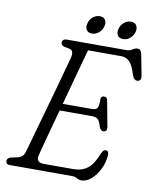

<svg xmlns="http://www.w3.org/2000/svg" viewBox="-94 -922 813 1007"><g transform="rotate(10 313.0 -418.5)"><path d="M357.5 0H25Q13.5 0 8.8 -5.5Q4 -11 4.5 -19Q4.5 -34.5 25 -40L57 -46.5Q72.5 -50 82 -58Q91.5 -66 97 -84Q100.5 -95.5 111.2 -133.8Q122 -172 137.2 -226.5Q152.5 -281 169.5 -341.2Q186.5 -401.5 202 -457.5Q217.5 -513.5 228.8 -555Q240 -596.5 244 -612Q248 -628.5 244.8 -640Q241.5 -651.5 230.5 -654.5L200 -660.5Q182 -666 182 -679Q182 -700 207 -700H523Q541 -700 554.2 -709Q567.5 -718 580 -718Q598.5 -718 603.5 -692.5L625 -581Q627.5 -567 622.5 -559.8Q617.5 -552.5 608.5 -551.5Q589 -550 579.5 -578.5Q564.5 -629 545.8 -646.5Q527 -664 502 -664H325.5Q319 -641.5 306.2 -594.8Q293.5 -548 277 -487.8Q260.5 -427.5 243.5 -364.5H400.5Q419.5 -364.5 427.2 -376Q435 -387.5 433.5 -423Q435.5 -440 450 -440Q459.5 -440 464 -435Q468.5 -430 469.5 -422.5L495 -286.5Q497.5 -272.5 492 -266Q486.5 -259.5 478 -259.5Q463 -259.5 456 -279Q447 -310.5 436.2 -319Q425.5 -327.5 405.5 -327.5H233.5Q217 -268 202.8 -215.2Q188.5 -162.5 179 -126.2Q169.5 -90 167 -80Q155.5 -37 199 -37H357.5Q402 -37 432.5 -60Q463 -83 487 -145.5Q495.5 -164 508 -164Q524.5 -164 524 -141Q521.5 -101 504 -65.8Q486.5 -30.5 461.2 -8.2Q436 14 409 14Q395.5 14 384.5 7Q373.5 0 357.5 0ZM330 -754Q309.5 -754 300.5 -767.8Q291.5 -781.5 297.5 -802.5Q302.5 -823.5 318.8 -837.2Q335 -851 355.5 -851Q376 -851 384.8 -837.2Q393.5 -823.5 388 -802.5Q382.5 -781.5 366.2 -767.8Q350 -754 330 -754ZM496 -754Q475 -754 466.2 -767.8Q457.5 -781.5 463 -802.5Q468.5 -823.5 484.8 -837.2Q501 -851 521.5 -851Q542 -851 550.8 -837.2Q559.5 -823.5 554.5 -802.5Q548.5 -781.5 532.5 -767.8Q516.5 -754 496 -754Z"/></g></svg>

Font: Fraunces 72pt SuperSoft Light
Style: Italic
Weight: 300
Italic angle: -16°
Version: Version 1.000;[b76b70a41]